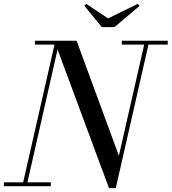

<svg xmlns="http://www.w3.org/2000/svg" viewBox="-55 -960 885 990"><path d="M502 -865 655 -940 665 -930 535 -820H470L380 -930L390 -940ZM-35 -20H64.5L226 -730H125V-750H340L558 -157L688.5 -730H573V-750H810V-730H710.5L542 10H507L241.8 -704.9L86.5 -20H207V0H-35Z"/></svg>

Font: Bodoni* 11
Style: Italic
Weight: 400
Italic angle: -13°
Version: Version 1.002